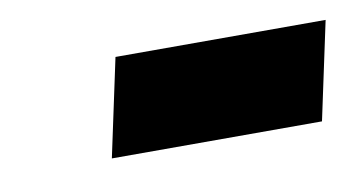

<svg xmlns="http://www.w3.org/2000/svg" viewBox="-30 -683 418 221"><g transform="rotate(-10 178.5 -573.0)"><path d="M87.4 -515.6 111.8 -629.9H357.4L333 -515.6Z"/></g></svg>

Font: Open Sans Condensed
Style: Italic
Weight: 400
Width: 3
Italic angle: -12°
Designer: Monotype Design Team
Foundry: Monotype Imaging Inc.
Version: Version 3.000